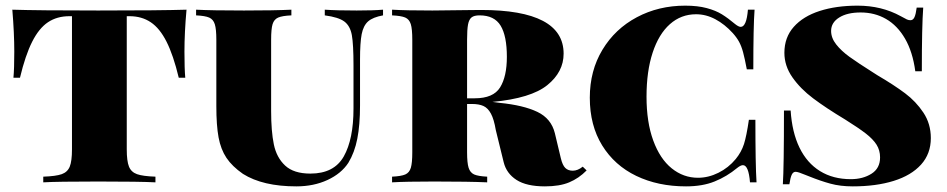

<svg xmlns="http://www.w3.org/2000/svg" viewBox="-20 -642 3335 676"><path d="M629.4 -460Q629.4 -399.9 632.3 -368.2H609.4Q590.3 -447.8 566.4 -495.1Q542.5 -542.5 510.7 -563.7Q479 -585 435.5 -585H426.3V-116.2Q426.3 -74.7 434.1 -55.4Q441.9 -36.1 462.4 -28.8Q482.9 -21.5 527.3 -20V0Q472.7 -2.9 325.7 -2.9Q180.7 -2.9 132.3 0V-20Q176.8 -21.5 197.3 -28.8Q217.8 -36.1 225.6 -55.4Q233.4 -74.7 233.4 -116.2V-585H224.6Q180.7 -585 148.9 -563.7Q117.2 -542.5 93.3 -495.1Q69.3 -447.8 50.3 -368.2H27.3Q30.3 -399.9 30.3 -460Q30.3 -525.4 23.4 -607.9Q112.3 -605 325.7 -605Q544.4 -605 636.7 -607.9Q629.4 -527.3 629.4 -460Z M1247.6 -432.1V-271Q1247.6 -202.1 1238 -153.6Q1228.5 -105 1206.5 -68.8Q1181.6 -30.8 1133.1 -8.3Q1084.5 14.2 1023.4 14.2Q905.3 14.2 835.4 -29.8Q797.4 -56.2 777.3 -86.2Q757.3 -116.2 749.5 -158.4Q741.7 -200.7 741.7 -268.1V-502Q741.7 -539.6 736.3 -556.6Q731 -573.7 716.6 -580.1Q702.1 -586.4 670.4 -587.9V-607.9Q724.6 -605 838.9 -605Q947.3 -605 1005.9 -607.9V-587.9Q973.6 -586.4 959.2 -580.1Q944.8 -573.7 939.7 -556.9Q934.6 -540 934.6 -502V-251Q934.6 -180.2 944.1 -133.8Q953.6 -87.4 983.9 -59.1Q1014.2 -30.8 1072.8 -30.8Q1156.2 -30.8 1190.4 -91.3Q1224.6 -151.9 1224.6 -259.8V-412.1Q1224.6 -485.8 1218.8 -518.3Q1212.9 -550.8 1192.4 -566.2Q1171.9 -581.5 1123.5 -587.9V-607.9Q1164.6 -605 1235.8 -605Q1295.4 -605 1328.6 -607.9V-587.9Q1293 -581.5 1276.1 -566.7Q1259.3 -551.8 1253.4 -521.7Q1247.6 -491.7 1247.6 -432.1Z M1898.4 14.2Q1834 14.2 1798.6 -8.5Q1763.2 -31.2 1753.4 -70.8L1725.6 -184.1Q1719.2 -222.2 1708.5 -241.9Q1697.8 -261.7 1682.1 -268.8Q1666.5 -275.9 1641.6 -275.9H1624.5V-106Q1624.5 -68.4 1629.9 -51.3Q1635.3 -34.2 1649.4 -27.8Q1663.6 -21.5 1695.3 -20V0Q1630.9 -2.9 1508.3 -2.9Q1408.7 -2.9 1360.4 0V-20Q1392.6 -21.5 1407 -27.8Q1421.4 -34.2 1426.5 -51.3Q1431.6 -68.4 1431.6 -106V-502Q1431.6 -540 1426.3 -557.1Q1420.9 -574.2 1406.7 -580.3Q1392.6 -586.4 1360.4 -587.9V-607.9Q1408.7 -605 1502.4 -605Q1522.9 -605 1624 -606.4L1673.3 -606.9Q1964.4 -606.9 1964.4 -453.1Q1964.4 -388.7 1907 -342.3Q1849.6 -295.9 1713.9 -283.2L1739.7 -279.8Q1823.2 -271.5 1872.1 -248Q1920.9 -224.6 1933.6 -172.9L1954.6 -85Q1960.4 -60.5 1970.2 -50.8Q1980 -41 1996.6 -41Q2014.2 -41 2031.7 -55.2L2045.4 -42Q2018.1 -14.2 1984.1 0Q1950.2 14.2 1898.4 14.2ZM1624.5 -502V-295.9H1651.4Q1716.8 -295.9 1740.7 -334.2Q1764.6 -372.6 1764.6 -441.9Q1764.6 -515.1 1742.7 -551.5Q1720.7 -587.9 1668.5 -587.9Q1649.4 -587.9 1640.4 -580.8Q1631.3 -573.7 1627.9 -555.9Q1624.5 -538.1 1624.5 -502Z M2568.4 -557.1Q2580.6 -547.4 2587.9 -547.4Q2608.4 -547.4 2613.3 -607.9H2636.7Q2632.3 -550.3 2632.3 -397.9H2609.4Q2602.1 -436.5 2596.2 -458.3Q2590.3 -480 2582 -495.1Q2573.7 -510.3 2559.6 -525.9Q2531.7 -556.6 2498.8 -574.2Q2465.8 -591.8 2430.7 -591.8Q2377.9 -591.8 2338.6 -556.9Q2299.3 -522 2277.8 -456.5Q2256.3 -391.1 2256.3 -301.8Q2256.3 -211.9 2280 -147.2Q2303.7 -82.5 2345 -49.3Q2386.2 -16.1 2437.5 -16.1Q2474.1 -16.1 2509.5 -33.7Q2544.9 -51.3 2570.3 -82Q2590.3 -106.4 2599.4 -134.8Q2608.4 -163.1 2616.7 -220.2H2639.6Q2639.6 -62.5 2643.6 0H2620.6Q2615.7 -60.5 2595.7 -60.5Q2587.9 -60.5 2575.7 -50.8Q2539.1 -20.5 2496.3 -3.2Q2453.6 14.2 2395.5 14.2Q2296.9 14.2 2220.2 -22.7Q2143.6 -59.6 2100.1 -130.1Q2056.6 -200.7 2056.6 -297.9Q2056.6 -393.1 2101.1 -466.8Q2145.5 -540.5 2222.2 -581.3Q2298.8 -622.1 2392.6 -622.1Q2436.5 -622.1 2468.3 -613.5Q2500 -605 2521.7 -591.6Q2543.5 -578.1 2568.4 -557.1Z M3151.4 -585Q3167 -576.2 3173.1 -573.5Q3179.2 -570.8 3185.5 -570.8Q3194.8 -570.8 3199.7 -581.5Q3204.6 -592.3 3207.5 -615.2H3230.5Q3225.6 -550.3 3225.6 -391.1H3202.6Q3193.4 -459.5 3166.5 -505.9Q3139.6 -552.2 3099.6 -575.2Q3059.6 -598.1 3010.3 -598.1Q2962.9 -598.1 2934.6 -580.3Q2906.2 -562.5 2906.2 -533.2Q2906.2 -508.3 2924.1 -485.6Q2941.9 -462.9 2970.9 -441.9Q3000 -420.9 3057.1 -384.8L3069.3 -377Q3128.4 -342.3 3166.7 -313.5Q3205.1 -284.7 3231.2 -245.4Q3257.3 -206.1 3257.3 -155.8Q3257.3 -100.6 3222.9 -62.5Q3188.5 -24.4 3126.5 -5.1Q3064.5 14.2 2982.4 14.2Q2938.5 14.2 2903.6 4.6Q2868.7 -4.9 2827.6 -21.5L2816.4 -25.9Q2790 -37.1 2781.2 -37.1Q2772.5 -37.1 2767.6 -26.9Q2762.7 -16.6 2759.3 6.8H2736.3Q2740.2 -53.2 2740.2 -252.9H2763.7Q2768.6 -176.3 2794.9 -122.1Q2821.3 -67.9 2867.2 -39.6Q2913.1 -11.2 2975.6 -11.2Q3018.1 -11.2 3048.3 -30.3Q3078.6 -49.3 3078.6 -87.9Q3078.6 -112.8 3066.2 -132.6Q3053.7 -152.3 3028.1 -172.1Q3002.4 -191.9 2955.6 -221.2Q2888.2 -261.7 2843 -295.7Q2797.9 -329.6 2769.8 -369.9Q2741.7 -410.2 2741.7 -456.1Q2741.7 -510.3 2774.7 -547.4Q2807.6 -584.5 2865.7 -603.3Q2923.8 -622.1 2999.5 -622.1Q3084 -622.1 3151.4 -585Z"/></svg>

Font: TypoPRO Playfair Display SC
Style: Regular
Weight: 900
Designer: Claus Eggers Sørensen
Foundry: Claus Eggers Sørensen
Version: Version 1.004;PS 001.004;hotconv 1.0.70;makeotf.lib2.5.58329